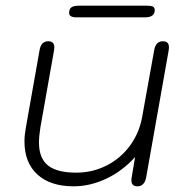

<svg xmlns="http://www.w3.org/2000/svg" viewBox="-20 -645 659 675"><path d="M66 -148Q66 -169 71 -197L119 -468Q124 -500 150 -500Q171 -500 171 -478L170 -468L122 -197Q117 -165 117 -144Q117 -89 148.5 -63.5Q180 -38 248 -38Q305 -38 354.5 -63Q404 -88 437 -133Q470 -178 480 -235L522 -468Q527 -500 553 -500Q574 -500 574 -478L573 -468L494 -22Q488 10 463 10Q442 10 442 -11Q442 -18 443 -22L455 -93Q411 -44 354 -17Q297 10 239 10Q157 10 111.5 -31.5Q66 -73 66 -148ZM223 -599Q223 -614 231.5 -619.5Q240 -625 257 -625H497Q510 -625 517 -622Q524 -619 524 -610Q524 -584 490 -584H250Q223 -584 223 -599Z"/></svg>

Font: Kodchasan ExtraLight
Style: Italic
Weight: 275
Italic angle: -10°
Version: Version 1.000; ttfautohint (v1.6)